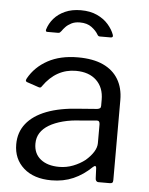

<svg xmlns="http://www.w3.org/2000/svg" viewBox="-54 -792 655 846"><g transform="rotate(5 274.0 -369.0)"><path d="M382 -64Q345 -28 301.5 -9Q258 10 205 10Q127 10 82 -30Q37 -70 37 -135Q37 -188 67.5 -226.5Q98 -265 156.5 -287.5Q215 -310 301 -315L379 -321Q386 -322 390.5 -325Q395 -328 395 -336V-363Q395 -417 362 -448.5Q329 -480 271 -480Q228 -480 192 -460Q156 -440 128 -400Q125 -395 122 -393.5Q119 -392 113 -394L60 -412Q56 -414 55 -417Q54 -420 58 -428Q87 -480 142 -510Q197 -540 275 -540Q342 -540 386.5 -519.5Q431 -499 454 -460.5Q477 -422 477 -369V-15Q477 -6 473.5 -3Q470 0 463 0H412Q406 0 402.5 -4.5Q399 -9 399 -16L397 -62Q395 -76 382 -64ZM395 -254Q395 -271 381 -270L315 -264Q269 -262 233 -252.5Q197 -243 172 -228Q147 -213 134 -192.5Q121 -172 121 -145Q121 -101 151.5 -76.5Q182 -52 234 -52Q266 -52 295.5 -63.5Q325 -75 348 -93Q370 -112 382.5 -132Q395 -152 395 -171V-254ZM410 -640H363Q359 -640 356.5 -641.5Q354 -643 351 -648Q342 -664 322 -679Q302 -694 270 -694Q248 -694 232.5 -686Q217 -678 207.5 -668Q198 -658 192 -649Q188 -644 185.5 -642Q183 -640 176 -640H130Q125 -640 124 -643.5Q123 -647 124 -650Q132 -677 151 -699Q170 -721 200 -734.5Q230 -748 270 -748Q311 -748 341.5 -734Q372 -720 391.5 -697.5Q411 -675 419 -652Q423 -640 410 -640Z"/></g></svg>

Font: Libre Franklin Thin
Style: Regular
Weight: 400
Version: Version 3.000